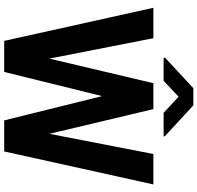

<svg xmlns="http://www.w3.org/2000/svg" viewBox="-33 -908 941 915"><g transform="rotate(90 437.5 -450.5)"><path d="M162.1 -710.9 259.3 -215.3 376.5 -710.9H500L617.7 -215.3L713.9 -710.9H858.9L701.7 0H553.7L438 -466.8L322.8 0H174.8L17.1 -710.9ZM481.9 -901.4 629.4 -765.6V-759.8H517.6L440.9 -831.1L365.2 -759.8H255.4V-767.1L400.4 -901.4Z"/></g></svg>

Font: Vazirmatn RD
Style: Bold
Weight: 700
Designer: Saber Rastikerdar
Foundry: Saber Rastikerdar
Version: Version 32.102